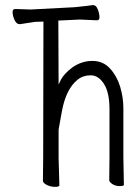

<svg xmlns="http://www.w3.org/2000/svg" viewBox="-20 -721 540 747"><path d="M357 -642 291 -645 207 -641 208 -392 217 -411Q229 -434 262 -459Q298 -484 339.5 -484Q381 -484 408 -454.5Q435 -425 447.5 -383.5Q460 -342 460 -300V-108L462 -2Q462 3 445.5 3Q429 3 417 -5Q405 -13 405 -20L406 -108V-296Q406 -361 384.5 -394.5Q363 -428 333 -428Q303 -428 282 -411Q237 -375 221 -289Q212 -236 208 -217V-106L211 0Q211 6 194 6Q177 6 162 -1.5Q147 -9 147 -18L148 -107L149 -637L116 -636Q106 -635 87 -631.5Q68 -628 58 -627H56Q44 -627 36.5 -643.5Q29 -660 29 -675Q29 -686 40 -686L99 -684L271 -693Q330 -699 339 -701H343Q354 -701 360.5 -684.5Q367 -668 367 -653Q367 -642 357 -642Z"/></svg>

Font: Moon Stars Kai T HW Light
Style: Regular
Weight: 300
Designer: GuiWonder
Version: Version 1.101